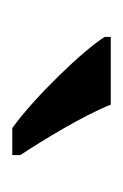

<svg xmlns="http://www.w3.org/2000/svg" viewBox="36 -842 200 312"><g transform="rotate(90 136.0 -686.0)"><path d="M188 -606H232V-619C207 -657 168 -721 150 -766H40V-756C62 -721 138 -642 188 -606Z"/></g></svg>

Font: Noto Serif Myanmar Condensed Medium
Style: Regular
Weight: 500
Width: 3
Designer: Ben Mitchell and the Monotype Design Team
Foundry: Monotype Imaging Inc.
Version: Version 2.106